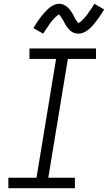

<svg xmlns="http://www.w3.org/2000/svg" viewBox="-20 -990 568 1010"><path d="M24 0V-55H172L275 -680H135V-735H485V-680H337L234 -55H374V0ZM392 -813Q382 -813 372.5 -816Q363 -819 355.5 -824.5Q348 -830 341.5 -837Q335 -844 329.5 -852Q324 -860 320.5 -867.5Q317 -875 311.5 -884.5Q306 -894 300.5 -901Q295 -908 291 -914Q289 -914 286 -911.5Q283 -909 279.5 -906.5Q276 -904 272.5 -900.5Q269 -897 267 -895Q265 -893 262.5 -890.5Q260 -888 258 -885.5Q256 -883 254 -880.5Q252 -878 249.5 -875Q247 -872 244.5 -869Q242 -866 240 -862.5Q238 -859 235.5 -855.5Q233 -852 230.5 -848Q228 -844 225 -840Q222 -836 219 -831.5Q216 -827 213.5 -822.5Q211 -818 207 -813L156 -842Q166 -860 176 -875Q186 -890 196 -902.5Q206 -915 214.5 -924.5Q223 -934 235 -945Q247 -956 262 -963Q277 -970 292 -970Q299 -970 305 -968.5Q311 -967 316.5 -964.5Q322 -962 327.5 -958Q333 -954 337.5 -950Q342 -946 346 -941Q350 -936 353.5 -930.5Q357 -925 360.5 -920Q364 -915 366.5 -909.5Q369 -904 372.5 -897.5Q376 -891 379 -885.5Q382 -880 386 -876.5Q390 -873 392 -868Q394 -869 397.5 -871Q401 -873 404 -875.5Q407 -878 411 -882Q415 -886 416.5 -888Q418 -890 420.5 -892Q423 -894 425 -896.5Q427 -899 429 -901.5Q431 -904 433.5 -907Q436 -910 438.5 -913Q441 -916 443 -919.5Q445 -923 447.5 -926.5Q450 -930 452.5 -934Q455 -938 458.5 -942Q462 -946 464.5 -950.5Q467 -955 470 -960Q473 -965 477 -970L528 -940Q517 -922 507 -907Q497 -892 487.5 -880Q478 -868 469.5 -858Q461 -848 448.5 -837Q436 -826 421.5 -819.5Q407 -813 392 -813Z"/></svg>

Font: Iosevka Curly Slab Light
Style: Italic
Weight: 300
Italic angle: -9°
Monospace: yes
Designer: Belleve Invis
Foundry: Belleve Invis
Version: Version 22.1.2; ttfautohint (v1.8.4)